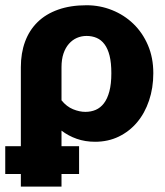

<svg xmlns="http://www.w3.org/2000/svg" viewBox="-34 -547 630 732"><path d="M200.5 -164.5Q220 -140.5 244.5 -130.5Q269 -120.5 291.5 -120.5Q313 -120.5 331 -128.2Q349 -136 362.2 -153.2Q375.5 -170.5 383 -198.8Q390.5 -227 390.5 -268Q390.5 -307.5 383.8 -334.5Q377 -361.5 364.5 -378.2Q352 -395 334.5 -402.5Q317 -410 296 -410Q276.5 -410 259.2 -402.5Q242 -395 228.8 -380Q215.5 -365 208 -342.8Q200.5 -320.5 200.5 -291ZM45.5 -291Q45.5 -344.5 61.5 -388Q77.5 -431.5 109 -462.5Q140.5 -493.5 187.5 -510.2Q234.5 -527 296 -527Q347 -527 393.2 -508.5Q439.5 -490 474.5 -456.2Q509.5 -422.5 530 -374.8Q550.5 -327 550.5 -268Q550.5 -211.5 534.2 -163.5Q518 -115.5 488.8 -80.8Q459.5 -46 418.8 -26.2Q378 -6.5 328.5 -6.5Q290.5 -6.5 258.5 -17.8Q226.5 -29 200.5 -49V10.5H267.5V116.5H200.5V164.5H45.5V116.5H-14V10.5H45.5Z"/></svg>

Font: Lato ExtraBold
Style: Regular
Weight: 800
Designer: Lukasz Dziedzic with Adam Twardoch and Botio Nikoltchev
Foundry: tyPoland Lukasz Dziedzic
Version: Version 2.015; 2015-08-06; http://www.latofonts.com/